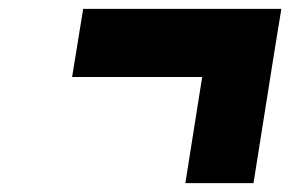

<svg xmlns="http://www.w3.org/2000/svg" viewBox="-20 -573 656 434"><path d="M600 -455 553 -159H399L437 -399H143L168 -553H616Z"/></svg>

Font: Exo Black
Style: Italic
Weight: 900
Italic angle: -9°
Designer: Natanael Gama
Foundry: Natanael Gama
Version: Version 1.500; ttfautohint (v1.6)